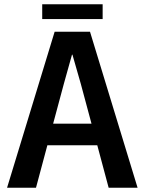

<svg xmlns="http://www.w3.org/2000/svg" viewBox="-20 -876 673 896"><path d="M235 -728H400L622 0H487L434 -198H201L148 0H13ZM278 -485 228 -299H407L357 -485L318 -621H316ZM177 -787V-856H459V-787Z"/></svg>

Font: Murecho Medium
Style: Regular
Weight: 500
Designer: Neil Summerour
Foundry: Positype
Version: Version 1.010; ttfautohint (v1.8.3)